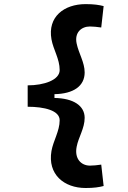

<svg xmlns="http://www.w3.org/2000/svg" viewBox="-20 -814 626 938"><path d="M398.4 104.5C439 104.5 463.9 100.6 486.3 94.7L474.6 -9.8C454.6 -6.8 435.1 -4.9 419.4 -4.9C377.4 -4.9 342.8 -37.6 354.5 -97.2C363.3 -143.6 393.6 -187 393.6 -238.3C393.6 -297.4 338.9 -334 246.1 -335.4V-354C338.9 -355.5 393.6 -393.6 393.6 -460C393.6 -509.3 364.3 -553.7 354.5 -601.1C342.8 -654.8 377.4 -684.6 419.4 -684.6C435.1 -684.6 454.6 -682.6 474.6 -679.7L486.3 -784.2C463.9 -790 439 -793.9 398.4 -793.9C292.5 -793.9 211.9 -731.4 231.4 -622.1C240.2 -571.8 271.5 -526.4 271.5 -471.7C271.5 -422.9 194.8 -397 115.2 -397V-292.5C196.3 -292.5 271.5 -274.4 271.5 -226.6C271.5 -173.8 240.2 -126.5 231.4 -76.2C211.9 37.6 292.5 104.5 398.4 104.5Z"/></svg>

Font: Cascadia Code NF SemiBold
Style: Regular
Weight: 600
Monospace: yes
Designer: Aaron Bell
Foundry: Saja Typeworks
Version: Version 2404.023